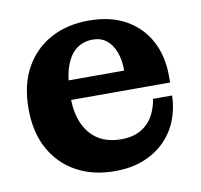

<svg xmlns="http://www.w3.org/2000/svg" viewBox="-65 -593 702 672"><g transform="rotate(-10 285.5 -256.5)"><path d="M291 11Q214 11 155.5 -21Q97 -53 64 -112.5Q31 -172 31 -256Q31 -341 64 -400.5Q97 -460 155.5 -492Q214 -524 291 -524L294 -456Q261 -456 236 -437.5Q211 -419 197 -378.5Q183 -338 183 -270Q183 -188 222 -141.5Q261 -95 332 -95Q375 -95 403.5 -112Q432 -129 447 -157Q462 -185 466 -215H534Q533 -170 517.5 -129.5Q502 -89 471.5 -57.5Q441 -26 396 -7.5Q351 11 291 11ZM107 -261V-330H384L535 -284V-261ZM384 -330Q384 -367 373.5 -395.5Q363 -424 343 -440Q323 -456 294 -456L291 -524Q370 -524 424 -493Q478 -462 506.5 -408.5Q535 -355 535 -284Z"/></g></svg>

Font: Montagu Slab 144pt SemiBold
Style: Regular
Weight: 600
Version: Version 1.000